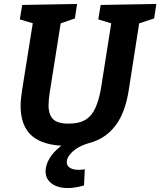

<svg xmlns="http://www.w3.org/2000/svg" viewBox="-20 -724 809 969"><path d="M318 12Q200 12 142 -37.5Q84 -87 84 -190Q84 -207 86 -226Q88 -245 91 -266L148 -623L161 -602L80 -626L92 -699L369 -704L358 -631L272 -601L289 -623L231 -258Q228 -239 226.5 -223Q225 -207 225 -193Q225 -145 248 -122.5Q271 -100 326 -100Q380 -100 412 -120Q444 -140 462 -180.5Q480 -221 490 -280L544 -623L559 -601L476 -626L488 -699L769 -704L758 -631L667 -601L685 -623L630 -271Q615 -172 576 -109.5Q537 -47 473 -17.5Q409 12 318 12ZM323 225Q271 225 240.5 202Q210 179 210 140Q210 110 229 77Q248 44 286 14Q324 -16 382 -37L423 0Q374 15 345.5 42Q317 69 317 94Q317 113 333 123Q349 133 376 133Q384 133 392 132.5Q400 132 408 130L404 212Q383 218 362.5 221.5Q342 225 323 225Z"/></svg>

Font: Bitter Thin
Style: Bold Italic
Weight: 700
Italic angle: -9°
Version: Version 3.021